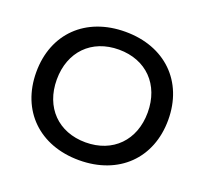

<svg xmlns="http://www.w3.org/2000/svg" viewBox="-124 -856 1077 1012"><g transform="rotate(20 415.0 -350.0)"><path d="M415 10C637 10 785 -134 785 -350C785 -566 637 -710 415 -710C193 -710 45 -566 45 -350C45 -134 193 10 415 10ZM415 -90C262 -90 160 -194 160 -350C160 -506 262 -610 415 -610C568 -610 670 -506 670 -350C670 -194 568 -90 415 -90Z"/></g></svg>

Font: Gully Medium
Style: Regular
Weight: 500
Designer: jaikishan Patel
Foundry: MagicType
Version: Version 1.000;Glyphs 3.2 (3242)